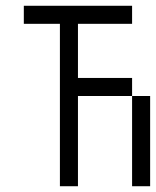

<svg xmlns="http://www.w3.org/2000/svg" viewBox="-20 -645 540 665"><path d="M437.5 -562.5V-625H62.5V-562.5H187.5V0H250V-312.5H437.5V0H500V-312.5H437.5V-375H250V-562.5Z"/></svg>

Font: BFUnifontExMono
Style: Regular
Weight: 500
Version: Version 15.0.06